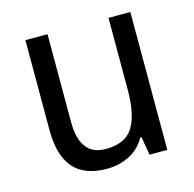

<svg xmlns="http://www.w3.org/2000/svg" viewBox="-86 -624 730 721"><g transform="rotate(-15 279.5 -263.0)"><path d="M481 -536V0H412L400 -71H395Q372 -30 332 -10Q292 10 245 10Q157 10 115 -39Q73 -88 73 -186V-536H159V-195Q159 -63 259 -63Q336 -63 366 -111.5Q396 -160 396 -255V-536Z"/></g></svg>

Font: Noto Sans Hebrew SemiCondensed
Style: Regular
Weight: 400
Width: 4
Designer: Monotype Design Team
Foundry: Monotype Imaging Inc.
Version: Version 2.004; ttfautohint (v1.8.4.7-5d5b)